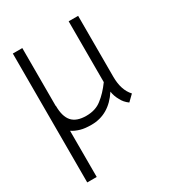

<svg xmlns="http://www.w3.org/2000/svg" viewBox="-179 -607 884 965"><g transform="rotate(-30 263.0 -124.0)"><path d="M422 -498V-144Q422 -67 461 -25L427 8Q402 -10 390 -35Q376 -59 372 -87Q309 10 207 10Q169 10 145 3Q117 -5 98 -18V250H43V-498H98V-162H99Q99 -100 125 -71Q151 -42 207 -42Q261 -42 296 -70Q333 -98 367 -145V-498Z"/></g></svg>

Font: Bellota
Style: Regular
Weight: 400
Designer: Kemie Guaida
Foundry: Kemie Guaida
Version: Version 1.000;PS 002.000;hotconv 1.0.70;makeotf.lib2.5.58329